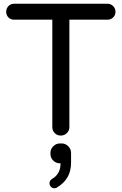

<svg xmlns="http://www.w3.org/2000/svg" viewBox="-20 -718 649 1024"><path d="M309 47Q329 47 344 62Q359 77 359 98V150Q359 237 285 281Q280 286 270 286Q259 286 251.5 278Q244 270 244 259Q244 245 258 236Q303 210 303 153H300Q279 153 264 138.5Q249 124 249 103V98Q249 77 264 62Q279 47 300 47ZM553 -698Q571 -698 583.5 -685.5Q596 -673 596 -655Q596 -637 583.5 -625Q571 -613 553 -613H350V-40Q350 -21 336.5 -8Q323 5 304 5Q285 5 272 -8Q259 -21 259 -40V-613H55Q37 -613 25 -625Q13 -637 13 -655Q13 -673 25 -685.5Q37 -698 55 -698Z"/></svg>

Font: VarelaRound
Style: Regular
Weight: 400
Designer: Joe Prince, Avraham Cornfeld
Foundry: Joe Prince, Avraham Cornfeld
Version: Version 2.000;PS 002.000;hotconv 1.0.88;makeotf.lib2.5.64775